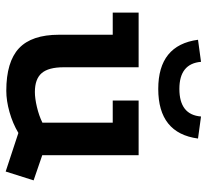

<svg xmlns="http://www.w3.org/2000/svg" viewBox="-46 -662 729 677"><g transform="rotate(90 318.5 -323.5)"><path d="M448.8 -23.8Q415.2 -3.8 375.1 7.5Q335 18.8 300.2 18.8Q197.8 18.8 150.1 -26Q102.5 -70.8 102.5 -166.8V-356.5H24.5V-447.8H217.2V-183.5Q217.2 -130 237.9 -106Q258.5 -82 304.5 -82Q326.8 -82 357.4 -89.2Q388 -96.5 412.5 -108.5V-356.5H334.5V-447.8H527.2V-108L616 -77.5L584.8 21ZM293.5 -517Q139 -517 120.2 -657.2L198 -667.8Q204.5 -591.5 293.5 -591.5Q384.8 -591.5 390.8 -667.8L468.5 -657.2Q449.8 -517 293.5 -517Z"/></g></svg>

Font: Podkova VF Beta
Style: Regular
Weight: 400
Designer: Ilya Yudin
Foundry: Cyreal (www.cyreal.org)
Version: Version 2.100